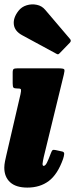

<svg xmlns="http://www.w3.org/2000/svg" viewBox="-22 -830 342 871"><path d="M267.5 -491.5 176.5 -118Q175.5 -113 173.2 -101.8Q171 -90.5 171 -87Q171 -77.5 176 -77.5Q183.5 -77.5 190.8 -91.8Q198 -106 208 -133Q212.5 -145.5 216 -148.5Q219.5 -151.5 229 -149.5L259 -143Q270 -141 269.2 -131.5Q268.5 -122 264 -108.5Q239 -38.5 199.2 -8.8Q159.5 21 102 21Q50.5 21 24 -3.2Q-2.5 -27.5 -2.5 -69.5Q-2.5 -82 0.8 -99Q4 -116 7 -127L71 -402.5Q74.5 -419 73.2 -423.8Q72 -428.5 60.5 -428.5H58Q43 -428.5 39.2 -432.5Q35.5 -436.5 35.5 -452V-500.5Q35.5 -514 40 -517Q44.5 -520 57.5 -520H243Q266 -520 269.2 -515.5Q272.5 -511 267.5 -491.5ZM62 -781Q76 -799 98.8 -806Q121.5 -813 144.8 -808.2Q168 -803.5 183 -785.5L294.5 -654.5Q303.5 -645.5 295 -636.5L249 -589Q244.5 -584.5 242 -583.8Q239.5 -583 234 -586L79 -670Q44.5 -688.5 40.8 -718.8Q37 -749 62 -781Z"/></svg>

Font: Besley* Condensed Heavy
Style: Italic
Weight: 800
Width: 3
Italic angle: -13°
Designer: Owen Earl
Foundry: indestructible type*
Version: Version 3.000; ttfautohint (v1.8.3)